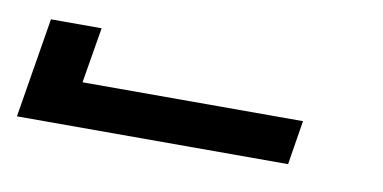

<svg xmlns="http://www.w3.org/2000/svg" viewBox="-497 -802 529 265"><g transform="rotate(10 -232.5 -670.0)"><path d="M-465 -600 -442 -740H-371L-384 -662H-75L-85 -600Z"/></g></svg>

Font: Iosevka Extended Oblique
Style: Regular
Weight: 400
Width: 7
Italic angle: -9°
Monospace: yes
Designer: Belleve Invis
Foundry: Belleve Invis
Version: Version 32.0.1; ttfautohint (v1.8.4)